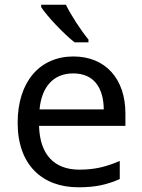

<svg xmlns="http://www.w3.org/2000/svg" viewBox="-20 -786 604 816"><path d="M260 -766H155V-756C178 -719 251 -642 297 -606H356V-618C325 -655 282 -721 260 -766ZM292 -546C150 -546 55 -440 55 -264C55 -85 160 10 313 10C386 10 434 -1 489 -25V-102C433 -78 385 -65 317 -65C210 -65 149 -130 146 -251H513V-304C513 -450 429 -546 292 -546ZM291 -474C380 -474 420 -412 421 -321H148C157 -417 207 -474 291 -474Z"/></svg>

Font: Noto Sans Runic
Style: Regular
Weight: 400
Designer: Monotype Design Team
Foundry: Monotype Imaging Inc.
Version: Version 2.002